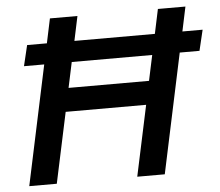

<svg xmlns="http://www.w3.org/2000/svg" viewBox="-51 -757 931 813"><g transform="rotate(-5 415.0 -350.0)"><path d="M41 0 149 -508H63L84 -596H168L190 -700H307L285 -596H627L649 -700H766L744 -596H830L809 -508H725L617 0H500L564 -300H222L158 0ZM243 -400H585L608 -508H266Z"/></g></svg>

Font: Red Hat Text SemiBold
Style: Italic
Weight: 600
Italic angle: -12°
Designer: Pentagram, MCKL
Foundry: Pentagram, MCKL
Version: Version 1.023